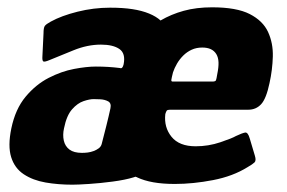

<svg xmlns="http://www.w3.org/2000/svg" viewBox="-20 -498 786 525"><path d="M178 7Q139 7 104.5 1Q70 -5 45 -21.5Q20 -38 10.5 -68.5Q1 -99 11 -147Q22 -200 50 -233.5Q78 -267 113 -285Q148 -303 182.5 -309.5Q217 -316 242 -316Q260 -316 276 -315Q292 -314 308 -312Q315 -309 318 -322Q324 -352 306.5 -364Q289 -376 256 -376Q219 -376 181 -360.5Q143 -345 116 -334Q102 -328 98.5 -330Q95 -332 96 -345Q97 -361 97.5 -376Q98 -391 99 -407Q99 -422 102.5 -427Q106 -432 119 -439Q148 -455 192 -466Q236 -477 281 -477Q316 -477 342 -473Q368 -469 387.5 -461Q407 -453 419 -442Q448 -459 482.5 -468.5Q517 -478 560 -478Q627 -478 663 -459.5Q699 -441 713 -410.5Q727 -380 726 -343.5Q725 -307 717 -271Q708 -228 694 -213Q680 -198 659 -198Q606 -198 552 -198Q498 -198 445 -198Q438 -198 436 -195.5Q434 -193 432 -186Q428 -150 449 -124Q470 -98 515 -98Q550 -98 582.5 -109Q615 -120 625 -126Q642 -134 650 -135.5Q658 -137 663 -119L677 -72Q681 -59 676 -54Q671 -49 657 -41Q617 -16 562.5 -5.5Q508 5 458 5Q425 5 399.5 0.5Q374 -4 355 -13Q354 -14 352.5 -14Q351 -14 351 -15Q349 -14 348 -14Q347 -14 345 -13Q322 -6 288 -1.5Q254 3 223.5 5Q193 7 178 7ZM282 -202Q285 -216 275.5 -221Q266 -226 253.5 -226.5Q241 -227 236 -227Q225 -227 208.5 -221.5Q192 -216 177 -199Q162 -182 155 -147Q151 -129 154.5 -113.5Q158 -98 170 -89Q182 -80 204 -80Q212 -80 220 -81Q228 -82 236 -85Q244 -88 250 -92.5Q256 -97 258 -104Q264 -127 271 -155Q278 -183 282 -202ZM561 -275Q569 -275 570.5 -278.5Q572 -282 574 -295Q578 -314 577.5 -327.5Q577 -341 571.5 -350Q566 -359 556.5 -363.5Q547 -368 533 -368Q517 -368 504 -362Q491 -356 481 -346Q471 -336 464 -324Q457 -312 453 -300Q449 -284 448.5 -279.5Q448 -275 452 -275Q479 -275 506.5 -275Q534 -275 561 -275Z"/></svg>

Font: Glory ExtraBold
Style: Italic
Weight: 800
Italic angle: -12°
Version: Version 1.011